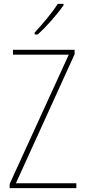

<svg xmlns="http://www.w3.org/2000/svg" viewBox="-20 -1037 440 991"><path d="M308 -1010V-1017H278C246 -967 204 -918 159 -869V-859H175C218 -898 275 -962 308 -1010ZM374 -66V-91H62L365 -757V-780H47V-755H335L30 -88V-66Z"/></svg>

Font: Noto Sans Malayalam UI Condensed Thin
Style: Regular
Weight: 100
Width: 3
Designer: Jelle Bosma - Monotype Design Team
Foundry: Monotype Imaging Inc.
Version: Version 2.104